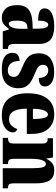

<svg xmlns="http://www.w3.org/2000/svg" viewBox="706 -1296 600 2051"><g transform="rotate(90 1005.5 -270.0)"><path d="M166 10Q112 10 73 -30Q34 -70 34 -154Q34 -236 80 -274.5Q126 -313 218 -317L286 -320V-374Q286 -486 243 -486Q224 -486 212 -458.5Q200 -431 200 -378Q133 -378 101 -394Q69 -410 69 -446Q69 -482 95 -505Q121 -528 163.5 -539Q206 -550 257 -550Q353 -550 401 -512Q449 -474 449 -380V-126Q449 -86 460 -71Q471 -56 499 -56H502V0H315L295 -64H286Q258 -24 234 -7Q210 10 166 10ZM232 -64Q257 -64 272 -99Q287 -134 287 -191V-265L262 -262Q227 -258 213.5 -230.5Q200 -203 200 -150Q200 -109 208 -86.5Q216 -64 232 -64Z M726 10Q656 10 616 -5Q576 -20 560 -46Q544 -72 544 -105Q544 -146 569.5 -163Q595 -180 631 -180Q631 -115 658.5 -84.5Q686 -54 728 -54Q769 -54 785 -73Q801 -92 801 -119Q801 -150 776.5 -168.5Q752 -187 701 -207Q650 -227 616.5 -249Q583 -271 566 -303.5Q549 -336 549 -385Q549 -468 603 -508.5Q657 -549 745 -549Q802 -549 836.5 -535Q871 -521 887 -499Q903 -477 903 -453Q903 -419 881 -402Q859 -385 812 -385Q812 -435 788.5 -460.5Q765 -486 731 -486Q706 -486 689 -471.5Q672 -457 672 -430Q672 -399 692.5 -381Q713 -363 771 -340Q816 -323 850 -301.5Q884 -280 903 -248Q922 -216 922 -166Q922 -87 873 -38.5Q824 10 726 10Z M1209 10Q1091 10 1033.5 -62.5Q976 -135 976 -265Q976 -406 1034.5 -478Q1093 -550 1199 -550Q1297 -550 1353.5 -488.5Q1410 -427 1410 -308V-257H1140Q1142 -158 1169.5 -112.5Q1197 -67 1251 -67Q1294 -67 1319 -92.5Q1344 -118 1358 -155Q1373 -151 1383.5 -139Q1394 -127 1394 -109Q1394 -82 1375.5 -54.5Q1357 -27 1316.5 -8.5Q1276 10 1209 10ZM1250 -322Q1251 -398 1239.5 -440.5Q1228 -483 1203 -483Q1177 -483 1159.5 -441.5Q1142 -400 1142 -322Z M1452 0V-56H1456Q1485 -56 1499 -68Q1513 -80 1513 -124V-416Q1513 -457 1500 -468.5Q1487 -480 1460 -480H1456V-536H1662L1673 -467H1677Q1693 -503 1720.5 -526.5Q1748 -550 1803 -550Q1870 -550 1904 -504Q1938 -458 1938 -357V-126Q1938 -80 1948.5 -68Q1959 -56 1987 -56H1991V0H1776V-325Q1776 -389 1767 -424.5Q1758 -460 1731 -460Q1710 -460 1698 -438Q1686 -416 1681 -381Q1676 -346 1676 -306V-121Q1676 -79 1688.5 -67.5Q1701 -56 1729 -56H1732V0Z"/></g></svg>

Font: Noto Serif Lao ExtraCondensed Black
Style: Regular
Weight: 900
Width: 2
Designer: Monotype Design Team
Foundry: Monotype Imaging Inc.
Version: Version 2.003; ttfautohint (v1.8.4.7-5d5b)